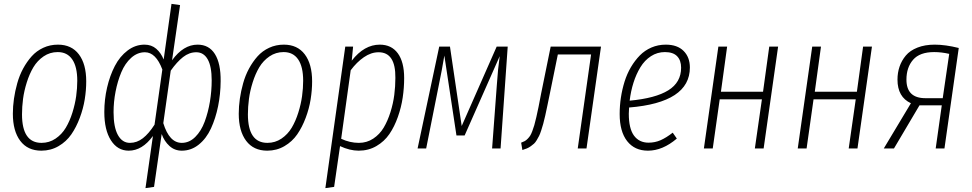

<svg xmlns="http://www.w3.org/2000/svg" viewBox="-20 -761 4984 984"><path d="M191.9 11.2Q121.6 11.2 83.7 -39.3Q45.9 -89.8 45.9 -178.2Q45.9 -215.8 51.5 -254.9Q57.1 -293.9 68.4 -334.2Q79.6 -374.5 98.6 -409.7Q117.7 -444.8 142.3 -472.4Q167 -500 201.7 -516.1Q236.3 -532.2 276.9 -532.2Q346.7 -532.2 384.3 -482.4Q421.9 -432.6 421.9 -344.2Q421.9 -298.8 414.3 -251.7Q406.7 -204.6 388.9 -157Q371.1 -109.4 345.5 -72.3Q319.8 -35.2 280 -12Q240.2 11.2 191.9 11.2ZM192.9 -28.8Q232.4 -28.8 264.6 -50.5Q296.9 -72.3 317.1 -106.2Q337.4 -140.1 351.1 -183.8Q364.7 -227.5 370.4 -268.3Q376 -309.1 376 -347.2Q376 -418.9 350.3 -456.5Q324.7 -494.1 275.9 -494.1Q235.8 -494.1 203.6 -472.2Q171.4 -450.2 151.1 -416.3Q130.9 -382.3 117.2 -338.6Q103.5 -294.9 98.1 -254.2Q92.8 -213.4 92.8 -174.8Q92.8 -28.8 192.9 -28.8Z M725.6 203.1 763.7 -64Q709 11.2 639.6 11.2Q582.5 11.2 548.6 -41.7Q514.6 -94.7 514.6 -187Q514.6 -251 528.8 -312.3Q543 -373.5 568.6 -422.9Q594.2 -472.2 634 -502.2Q673.8 -532.2 720.7 -532.2Q756.3 -532.2 780.8 -511Q805.2 -489.7 818.8 -456.1L858.9 -741.2L902.8 -734.9L861.8 -452.1Q919.9 -532.2 992.7 -532.2Q1051.3 -532.2 1081.5 -483.9Q1111.8 -435.5 1110.8 -345.2Q1110.4 -278.8 1097.7 -216.6Q1085 -154.3 1061.3 -102.8Q1037.6 -51.3 998.8 -20Q960 11.2 911.6 11.2Q875 11.2 848.4 -12.9Q821.8 -37.1 808.6 -74.2L769.5 196.8ZM646 -28.8Q681.6 -28.8 712.2 -52.5Q742.7 -76.2 772 -122.1L812 -404.8Q778.8 -493.2 722.7 -493.2Q684.1 -493.2 652.3 -464.6Q620.6 -436 601.6 -390.4Q582.5 -344.7 572.3 -291.7Q562 -238.8 562 -186Q562 -109.4 584.2 -69.1Q606.4 -28.8 646 -28.8ZM911.6 -28.8Q950.2 -28.8 980.7 -59.1Q1011.2 -89.4 1029.1 -137.7Q1046.9 -186 1055.9 -240.5Q1064.9 -294.9 1064.9 -349.1Q1064.9 -420.9 1044.4 -457Q1023.9 -493.2 985.8 -493.2Q949.7 -493.2 918.2 -468.5Q886.7 -443.8 855 -398.9L816.9 -129.9Q847.7 -28.8 911.6 -28.8Z M1349.6 11.2Q1279.3 11.2 1241.5 -39.3Q1203.6 -89.8 1203.6 -178.2Q1203.6 -215.8 1209.2 -254.9Q1214.8 -293.9 1226.1 -334.2Q1237.3 -374.5 1256.3 -409.7Q1275.4 -444.8 1300 -472.4Q1324.7 -500 1359.4 -516.1Q1394 -532.2 1434.6 -532.2Q1504.4 -532.2 1542 -482.4Q1579.6 -432.6 1579.6 -344.2Q1579.6 -298.8 1572 -251.7Q1564.5 -204.6 1546.6 -157Q1528.8 -109.4 1503.2 -72.3Q1477.5 -35.2 1437.7 -12Q1397.9 11.2 1349.6 11.2ZM1350.6 -28.8Q1390.1 -28.8 1422.4 -50.5Q1454.6 -72.3 1474.9 -106.2Q1495.1 -140.1 1508.8 -183.8Q1522.5 -227.5 1528.1 -268.3Q1533.7 -309.1 1533.7 -347.2Q1533.7 -418.9 1508.1 -456.5Q1482.4 -494.1 1433.6 -494.1Q1393.6 -494.1 1361.3 -472.2Q1329.1 -450.2 1308.8 -416.3Q1288.6 -382.3 1274.9 -338.6Q1261.2 -294.9 1255.9 -254.2Q1250.5 -213.4 1250.5 -174.8Q1250.5 -28.8 1350.6 -28.8Z M1647.5 203.1 1749.5 -522H1789.6L1782.7 -450.2Q1846.7 -532.2 1926.3 -532.2Q1986.3 -532.2 2018.8 -487.8Q2051.3 -443.4 2051.3 -360.8Q2051.3 -311 2043.9 -261.2Q2036.6 -211.4 2019 -161.6Q2001.5 -111.8 1975.6 -74Q1949.7 -36.1 1909.2 -12.5Q1868.7 11.2 1818.4 11.2Q1772.5 11.2 1722.7 -12.2L1692.4 196.8ZM1819.3 -28.8Q1859.9 -28.8 1892.8 -50.5Q1925.8 -72.3 1946.3 -106.7Q1966.8 -141.1 1981 -186Q1995.1 -231 2000.7 -274.7Q2006.3 -318.4 2006.3 -361.8Q2007.8 -493.2 1920.4 -493.2Q1881.8 -493.2 1845 -467.8Q1808.1 -442.4 1777.3 -400.9L1728.5 -49.8Q1772.9 -28.8 1819.3 -28.8Z M2582 -522 2545.4 0H2502L2526.4 -327.1Q2531.7 -408.2 2541 -473.1L2361.3 -66.9H2319.3L2257.3 -476.1Q2244.6 -399.4 2229 -325.2L2164.1 0H2120.1L2231 -522H2286.1L2346.2 -115.2L2525.4 -522Z M3060.1 -522 2985.8 0H2940.9L3009.3 -481.9H2838.9L2796.9 -275.9Q2789.1 -238.8 2784.7 -217Q2780.3 -195.3 2774.2 -168Q2768.1 -140.6 2763.9 -126Q2759.8 -111.3 2753.7 -92.5Q2747.6 -73.7 2742.7 -64.2Q2737.8 -54.7 2730.7 -42.7Q2723.6 -30.8 2716.8 -24.7Q2710 -18.6 2700.4 -11.7Q2690.9 -4.9 2680.7 -0.5Q2670.4 3.9 2657.2 7.8L2650.9 -29.8Q2661.6 -33.7 2669.2 -37.8Q2676.8 -42 2684.3 -49.8Q2691.9 -57.6 2697 -65.4Q2702.1 -73.2 2708 -88.9Q2713.9 -104.5 2718.3 -119.4Q2722.7 -134.3 2728.8 -161.1Q2734.9 -188 2740 -213.1Q2745.1 -238.3 2752.9 -279.8L2802.2 -522Z M3515.6 -415Q3515.6 -235.4 3204.1 -210Q3202.6 -193.4 3202.6 -178.2Q3202.6 -102.1 3229.2 -65.9Q3255.9 -29.8 3303.7 -29.8Q3336.9 -29.8 3365.7 -42.5Q3394.5 -55.2 3427.7 -81.1L3448.7 -50.8Q3376 11.2 3300.8 11.2Q3232.4 11.2 3194.1 -37.8Q3155.8 -86.9 3155.8 -176.8Q3155.8 -218.8 3162.1 -260.7Q3168.5 -302.7 3180.9 -342.8Q3193.4 -382.8 3213.6 -417Q3233.9 -451.2 3259.3 -477.1Q3284.7 -502.9 3318.8 -517.6Q3353 -532.2 3392.1 -532.2Q3451.2 -532.2 3483.4 -500Q3515.6 -467.8 3515.6 -415ZM3387.7 -494.1Q3348.6 -494.1 3316.2 -473.1Q3283.7 -452.1 3262 -416.3Q3240.2 -380.4 3226.6 -337.2Q3212.9 -293.9 3207 -245.1Q3339.4 -257.3 3405 -298.1Q3470.7 -338.9 3470.7 -414.1Q3470.7 -451.7 3450.2 -472.9Q3429.7 -494.1 3387.7 -494.1Z M3848.6 0 3884.8 -252H3668.5L3632.8 0H3587.4L3661.6 -522H3706.5L3674.8 -291H3890.6L3922.4 -522H3967.8L3893.6 0Z M4329.6 0 4365.7 -252H4149.4L4113.8 0H4068.4L4142.6 -522H4187.5L4155.8 -291H4371.6L4403.3 -522H4448.7L4374.5 0Z M4770.5 -532.2Q4825.2 -532.2 4893.6 -515.1L4820.3 0H4775.4L4806.6 -221.2H4692.4L4561.5 0H4509.3L4648.4 -231.9Q4579.6 -263.7 4579.6 -353Q4579.6 -388.2 4590.1 -419.2Q4600.6 -450.2 4622.1 -476.1Q4643.6 -502 4681.9 -517.1Q4720.2 -532.2 4770.5 -532.2ZM4767.6 -494.1Q4693.8 -494.1 4659.7 -454.8Q4625.5 -415.5 4625.5 -353Q4625.5 -257.8 4722.7 -257.8H4811.5L4844.7 -484.9Q4805.2 -494.1 4767.6 -494.1Z"/></svg>

Font: Fira Sans Compressed ExtraLight
Style: Italic
Weight: 250
Width: 3
Italic angle: -8°
Designer: Carrois Corporate & Edenspiekermann AG
Foundry: Carrois Corporate GbR & Edenspiekermann AG
Version: Version 4.203;PS 004.203;hotconv 1.0.88;makeotf.lib2.5.64775